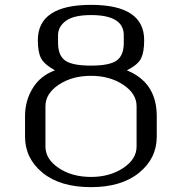

<svg xmlns="http://www.w3.org/2000/svg" viewBox="-20 -770 790 790"><path d="M625 -208Q625 -118.2 552.2 -59.1Q479.5 0 354.5 0Q227.5 0 155.3 -59.1Q83 -118.2 83 -208V-292Q83 -355.5 114.7 -407.2Q146.5 -459 206.1 -480.5Q161.1 -505.9 148.4 -531.2Q135.7 -556.6 135.7 -604.5Q135.7 -750 354.5 -750Q573.2 -750 573.2 -604.5Q573.2 -555.7 560.5 -529.8Q547.9 -503.9 502 -480.5Q625 -430.7 625 -292ZM542 -167V-333Q542 -384.8 486.8 -421.4Q431.6 -458 354.5 -458Q276.4 -458 221.7 -421.4Q167 -384.8 167 -333V-167Q167 -115.2 221.7 -78.6Q276.4 -42 354.5 -42Q431.6 -42 486.8 -78.6Q542 -115.2 542 -167ZM489.3 -593.8V-625Q489.3 -708 354.5 -708Q283.2 -708 251 -684.1Q218.8 -660.2 218.8 -625V-593.8Q218.8 -542 248 -521Q277.3 -500 354.5 -500Q430.7 -500 460 -521Q489.3 -542 489.3 -593.8Z"/></svg>

Font: okolaks
Style: Regular
Weight: 500
Version: Version 000.6.0